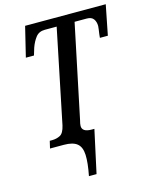

<svg xmlns="http://www.w3.org/2000/svg" viewBox="-134 -800 868 1097"><g transform="rotate(-15 300.0 -252.0)"><path d="M253 210Q268 134 266 87.5Q264 41 239 20.5Q214 0 161 0H79L89 -43H103Q129 -43 150.5 -54Q172 -65 182 -109L296 -663H226Q191 -663 172 -638.5Q153 -614 141 -580L128 -537H80L123 -714H600L565 -537H518Q518 -543 520 -557.5Q522 -572 524 -586Q526 -600 526 -605Q526 -630 514 -646.5Q502 -663 474 -663H402L287 -113Q281 -91 281 -79Q281 -43 337 -43H353L298 210Z"/></g></svg>

Font: Noto Serif ExtraCondensed Medium
Style: Italic
Weight: 500
Width: 2
Italic angle: -12°
Designer: Monotype Design Team
Foundry: Monotype Imaging Inc.
Version: Version 2.013; ttfautohint (v1.8.4.7-5d5b)